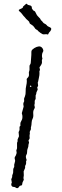

<svg xmlns="http://www.w3.org/2000/svg" viewBox="-20 -997 331 1023"><path d="M96.2 -394 106 -429.2 104 -442.9Q104 -448.2 108.9 -458Q108.9 -460 108.4 -465.3Q107.9 -470.7 108.9 -473.6Q109.9 -476.6 112.8 -483.4Q117.2 -494.6 116.7 -510.3Q116.2 -525.4 119.6 -539.6Q123 -553.7 123 -565.9L122.1 -574.2Q122.1 -577.1 125 -580.1Q127.9 -583 131.3 -587.4Q134.8 -591.8 134.3 -600.1Q133.8 -608.9 133.8 -611.8L137.2 -624V-646Q137.2 -648.4 140.6 -653.3Q144 -658.2 144 -664.1L147 -704.6Q147 -726.1 147.9 -726.1Q151.9 -734.4 163.6 -741.2Q174.8 -748 185.5 -749.5Q196.3 -751 203.6 -743.2Q210.9 -735.4 210.9 -725.1L206.1 -714.8Q204.1 -710.9 203.6 -701.2Q203.1 -691.4 206.1 -686L203.1 -675.8Q203.1 -672.9 203.6 -664.6Q204.1 -656.2 190.9 -639.2Q189.9 -636.7 191.4 -632.8Q192.9 -628.9 192.9 -626Q192.9 -623 189.9 -617.2Q189.9 -614.3 190.4 -606.4Q190.9 -598.6 187 -581.1Q183.1 -564.5 183.1 -562L181.2 -557.1L183.1 -540L178.2 -530.3Q178.2 -528.8 180.2 -523.9Q182.1 -519 177.2 -511.7Q172.9 -504.4 172.9 -496.1Q169.9 -490.2 169.9 -488.8V-470.2L165 -460V-445.8L163.1 -437Q163.1 -435.1 164.6 -430.2Q166 -424.8 165 -421.9Q164.1 -418.9 161.1 -414.1Q155.8 -405.3 157.2 -389.6Q158.7 -373.5 153.8 -364.7Q148.9 -356 148.4 -343.3Q147.9 -330.1 146 -323.7Q144 -317.9 144.5 -314Q145 -310.1 145 -309.1L138.2 -293.9L139.2 -287.1L137.2 -272.9L138.2 -261.2Q138.2 -257.3 131.8 -249L134.8 -236.8Q130.9 -225.6 131.3 -221.7Q131.8 -216.3 127.9 -207Q124 -197.3 124.5 -188Q125 -178.7 120.1 -170.9Q114.7 -163.1 122.1 -144.5L119.1 -138.2V-126.5Q119.1 -121.6 113.8 -112.8Q113.8 -107.4 113.8 -102.1L106 -84L106.9 -63Q106.9 -57.6 105.5 -52.7Q104 -47.9 106 -43.9Q107.9 -40 105.5 -36.1Q103 -31.2 101.6 -28.3Q100.1 -25.4 99.6 -23.4Q99.1 -22 98.6 -17.1Q98.1 -12.2 96.2 -9.8Q94.7 -8.8 90.8 -8.3Q86.9 -7.8 85.4 -6.8Q84 -5.9 80.6 -0.5Q77.1 4.9 73.2 5.4Q67.4 6.3 63.5 2.4Q59.1 -1 53.2 -1Q42.5 -1 40 -12.2Q40 -21 43 -23.9L40 -42Q44.9 -51.8 44.9 -53.7V-59.6Q44.9 -64 47.9 -69.8Q50.8 -75.7 50.3 -85.9Q49.8 -96.2 52.2 -101.1Q55.2 -106 55.7 -107.4Q56.2 -108.9 55.7 -113.3Q55.2 -117.2 55.7 -120.1Q56.2 -123 58.1 -128.9Q60.1 -134.8 60.5 -138.7Q61 -142.6 59.1 -148.4Q55.7 -158.7 63 -166Q69.8 -180.2 68.4 -186.5Q66.9 -192.9 66.9 -194.8L70.8 -207V-235.8Q70.8 -236.8 71.8 -238.8Q72.3 -240.2 73.2 -242.2Q74.2 -244.1 73.7 -248.5Q73.2 -252.9 74.2 -254.9L81.1 -271L79.1 -293L84 -304.2V-320.8Q84 -322.3 88.9 -327.1Q88.9 -330.1 88.4 -336.9Q87.9 -343.8 94.2 -354Q101.1 -364.3 99.1 -381.8ZM140.1 -540Q138.2 -538.1 140.1 -535.2Q142.1 -532.2 146 -535.2Q149.9 -538.1 144 -541ZM103.5 -962.4Q104.5 -962.9 110.4 -968.8Q116.2 -974.6 120.1 -976.6Q124 -978 125.5 -974.1Q127 -970.2 135.7 -969.2Q144.5 -967.8 147.5 -963.9Q149.9 -960 149.9 -952.1Q156.2 -941.9 158.7 -940.4Q161.1 -939 164.1 -938Q167 -937 171.9 -925.8Q176.8 -914.6 181.2 -911.1Q185.5 -907.2 188.5 -903.3Q191.9 -899.9 193.4 -898.4Q194.8 -897 195.8 -894Q197.3 -891.1 198.2 -889.6Q199.2 -888.2 200.7 -887.2Q202.1 -885.7 203.6 -884.8Q206.5 -882.3 209 -877.9Q211.4 -873.5 218.3 -870.6Q225.1 -867.7 229 -862.8Q231.4 -857.9 239.7 -854.5Q248 -851.1 250.5 -848.6Q258.8 -840.8 241.2 -823.2Q237.3 -814.5 235.8 -813L227.1 -814.9L213.9 -814Q206.1 -813.5 196.3 -821.3Q187 -829.1 185.1 -830.1Q183.1 -831.1 181.2 -834.5Q179.2 -837.9 173.8 -839.4Q168.5 -841.3 163.1 -851.1Q157.2 -860.4 148.9 -864.7Q141.1 -869.1 139.2 -871.1Q136.7 -876.5 135.7 -879.4Q135.3 -882.8 132.8 -883.8Q131.8 -885.7 127.9 -888.7Q122.6 -892.6 119.6 -896Q116.7 -899.9 113.3 -903.8Q109.9 -907.2 108.4 -909.2Q106.9 -911.1 105 -912.6Q103 -914.1 98.6 -920.9Q93.8 -927.7 86.9 -933.6Q75.2 -942.9 83 -946.3Q90.8 -950.2 96.2 -952.6Q102.1 -955.1 102.1 -958.5Q102.1 -961.9 103.5 -962.4Z"/></svg>

Font: AntiqueNobleLightItalic
Style: LightItalic
Weight: 400
Version: Version 001.000